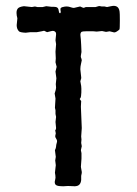

<svg xmlns="http://www.w3.org/2000/svg" viewBox="-20 -634 470 657"><path d="M106 -523.9H84L67.9 -522Q48.8 -522.9 44.9 -526.9Q37.1 -534.7 37.1 -547.9L39.1 -567.9Q40 -571.3 38.6 -575.2Q37.1 -579.1 36.6 -588.9Q36.1 -598.6 41 -605Q45.9 -610.8 62 -612.8L88.9 -609.9L99.6 -611.8L107.9 -609.9H126L138.2 -612.8L155.8 -610.8Q169.9 -610.8 171.9 -609.9Q179.7 -607.9 180.7 -598.6Q181.6 -589.8 184.6 -588.9Q187 -587.9 188 -592.8Q188 -594.7 187 -599.6Q186 -604.5 188.5 -606.9Q191.4 -609.9 201.2 -611.3Q210.9 -612.8 219.7 -609.9Q228.5 -606.9 232.9 -606.9L253.9 -611.8Q254.9 -611.8 256.8 -610.8Q258.8 -609.9 260.7 -608.9Q262.7 -607.9 265.1 -607.4Q267.1 -606.9 270 -608.4Q272.9 -609.9 274.9 -609.9H307.1L316.9 -612.8Q319.3 -613.8 323.2 -612.8Q327.1 -611.8 328.1 -611.8H337.9L346.2 -609.9L359.9 -612.8Q386.2 -618.7 389.2 -594.2Q390.1 -590.3 390.1 -563Q390.1 -535.2 388.7 -533.2Q387.2 -531.2 379.9 -526.4Q372.6 -521.5 367.2 -523.9L355 -526.9L342.8 -524.9L329.1 -527.8L311 -525.9L299.8 -526.9H273.4Q262.2 -526.9 258.8 -524.9Q253.9 -520.5 255.4 -510.7Q256.8 -501 257.8 -480L258.8 -456.1Q258.8 -454.1 257.3 -447.3Q255.9 -440.4 256.8 -438Q257.8 -435.1 258.8 -432.6Q259.8 -430.2 259.8 -427.7Q259.8 -425.8 257.3 -416Q254.9 -406.2 254.9 -397L257.8 -370.1Q258.8 -367.2 256.8 -362.3Q254.9 -357.4 254.9 -356L257.8 -339.8Q258.8 -332 258.3 -317.4Q257.8 -302.7 255.4 -298.8Q252.9 -295.9 252.9 -294.9L257.8 -288.1Q256.8 -269.5 256.8 -269L259.8 -195.8L257.8 -167L258.8 -156.7L257.8 -145L259.8 -133.8L256.8 -120.1L258.8 -109.9Q259.8 -95.7 256.8 -63L259.8 -45.9Q259.8 -43.9 259.8 -42L257.8 -32.2V-18.1Q255.9 1 240.2 2.9Q239.3 3.9 225.1 2.9Q210.9 2 204.6 2.9Q198.2 3.9 185.1 2.9Q171.9 2 168.9 -3.9Q166 -9.8 168.5 -17.6Q170.9 -25.4 169.4 -34.2Q168 -42 168 -43L170.9 -68.8L168.9 -85L170.9 -97.2L168 -120.1Q171.9 -127.9 171.9 -132.8Q171.9 -137.7 174.3 -145.5Q176.8 -152.3 172.9 -158.2Q168.9 -164.1 168.9 -168L170.9 -177.7L168.9 -188Q171.9 -190.9 171.9 -195.8L169.9 -216.8L171.9 -233.9L169.9 -244.1V-256.8L168 -265.1L169.9 -296.9L167 -314Q171.9 -328.6 171.9 -334L170.9 -346.2L172.9 -366.2L169.9 -389.2L173.8 -405.3L169.9 -420.9L170.9 -434.1L169.9 -457L171.9 -482.9L169.9 -496.1L171.9 -516.1Q171.9 -522 170.9 -522.9Q166 -530.8 154.3 -527.3Q142.6 -523.9 141.1 -523.9L130.9 -528.8Q127.9 -527.8 122.6 -526.9Q117.2 -525.9 111.8 -524.9Q106.9 -523.9 106 -523.9Z"/></svg>

Font: AntiqueNobleRegular
Style: Regular
Weight: 400
Version: Version 0.1